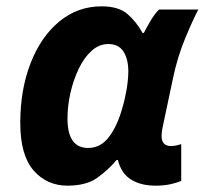

<svg xmlns="http://www.w3.org/2000/svg" viewBox="-20 -576 646 606"><path d="M193 10Q128 10 86 -38Q44 -86 44 -188Q44 -293 76.5 -376.5Q109 -460 167 -508Q225 -556 301 -556Q354 -556 382 -532Q410 -508 430 -472H434Q442 -488 455 -510Q468 -532 482 -546H606Q589 -514 564.5 -455Q540 -396 526 -329L493 -173Q490 -158 490 -147Q490 -115 520 -115Q528 -115 537 -117Q546 -119 552 -121V-5Q541 0 520 5Q499 10 471 10Q425 10 394 -9Q363 -28 352 -71H348Q321 -39 286.5 -14.5Q252 10 193 10ZM258 -109Q298 -109 324.5 -144.5Q351 -180 366 -235Q374 -261 379.5 -293Q385 -325 385 -351Q385 -390 369.5 -413.5Q354 -437 322 -437Q293 -437 269.5 -416Q246 -395 229 -360Q212 -325 202.5 -283.5Q193 -242 193 -202Q193 -109 258 -109Z"/></svg>

Font: BC Sans
Style: Bold Italic
Weight: 700
Italic angle: -12°
Designer: Monotype Design Team
Province of B.C.
Foundry: Monotype Imaging Inc.
Version: Version 2.000;GOOG;noto-source:20170915:90ef993387c0